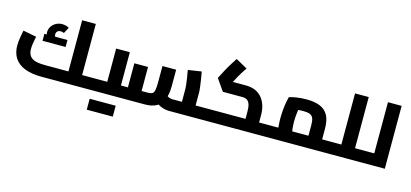

<svg xmlns="http://www.w3.org/2000/svg" viewBox="-74 -1294 4435 2074"><g transform="rotate(15 2143.5 -257.0)"><path d="M800 0V-131H905V0ZM380 0Q270 0 194 -29.5Q118 -59 79 -117Q40 -175 40 -260Q40 -284 43 -310Q46 -336 50 -360Q54 -384 58 -402.5Q62 -421 64 -431L213 -402Q210 -387 205 -363Q200 -339 196.5 -312.5Q193 -286 193 -262Q193 -223 206 -197.5Q219 -172 244 -157Q269 -142 305.5 -136.5Q342 -131 389 -131H740L647 -54V-703H800V0ZM905 0V-131Q910 -131 914 -126.5Q918 -122 920 -113.5Q922 -105 923.5 -93Q925 -81 925 -66Q925 -51 923.5 -38.5Q922 -26 920 -17.5Q918 -9 914 -4.5Q910 0 905 0ZM355 -388Q335 -412 324.5 -434Q314 -456 314 -480Q314 -517 333 -545.5Q352 -574 383 -590.5Q414 -607 451 -607Q472 -607 493 -601.5Q514 -596 528 -586L492 -519Q483 -524 473.5 -526Q464 -528 455 -528Q431 -528 418 -515Q405 -502 405 -482Q405 -470 410 -459Q415 -448 425 -437ZM291 -378V-456H549V-378Z M1234 0V-131H1364V0ZM1364 0V-131Q1370 -131 1373.5 -126.5Q1377 -122 1379.5 -113.5Q1382 -105 1383 -93Q1384 -81 1384 -66Q1384 -51 1383 -38.5Q1382 -26 1379.5 -17.5Q1377 -9 1373.5 -4.5Q1370 0 1364 0ZM905 0V-131H1174L1081 -54V-503H1234V0ZM905 0Q899 0 895.5 -4.5Q892 -9 890 -17.5Q888 -26 886.5 -38.5Q885 -51 885 -66Q885 -86 887 -100.5Q889 -115 893.5 -123Q898 -131 905 -131ZM945 217V95H1099V217ZM1082 217V95H1236V217Z M2069 0V-131H2173V0ZM1808 0Q1764 0 1721.5 -16.5Q1679 -33 1643 -65L1736 -161Q1754 -146 1772 -138.5Q1790 -131 1808 -131H1999L1916 -57V-274Q1916 -289 1912.5 -321.5Q1909 -354 1902.5 -395.5Q1896 -437 1888 -480L2038 -503Q2045 -467 2052 -422Q2059 -377 2064 -337Q2069 -297 2069 -274V0ZM1199 0V-131H1344L1312 -97V-400H1465V0ZM1465 0V-131H1536Q1567 -131 1583.5 -140.5Q1600 -150 1606.5 -179.5Q1613 -209 1613 -269V-450H1766V-269Q1766 -175 1741 -115.5Q1716 -56 1665.5 -28Q1615 0 1536 0ZM1199 0Q1194 0 1190 -4.5Q1186 -9 1184 -17.5Q1182 -26 1180.5 -38.5Q1179 -51 1179 -66Q1179 -86 1181 -100.5Q1183 -115 1187.5 -123Q1192 -131 1199 -131ZM2173 0V-131Q2178 -131 2182 -126.5Q2186 -122 2188 -113.5Q2190 -105 2191.5 -93Q2193 -81 2193 -66Q2193 -51 2191.5 -38.5Q2190 -26 2188 -17.5Q2186 -9 2182 -4.5Q2178 0 2173 0Z M2779 0V-131H2884V0ZM2173 0V-131H2675L2627 -92V-213Q2627 -264 2616.5 -294Q2606 -324 2586 -337Q2566 -350 2535 -350H2315L2224 -481L2277 -582Q2285 -597 2295.5 -615.5Q2306 -634 2323.5 -661.5Q2341 -689 2368 -731L2497 -659Q2472 -623 2457 -598Q2442 -573 2431.5 -555Q2421 -537 2412 -519L2376 -451L2356 -481H2535Q2600 -481 2646 -460Q2692 -439 2721.5 -401.5Q2751 -364 2765 -316Q2779 -268 2779 -213V0ZM2173 0Q2168 0 2164 -4.5Q2160 -9 2158 -17.5Q2156 -26 2154.5 -38.5Q2153 -51 2153 -66Q2153 -86 2155 -100.5Q2157 -115 2161.5 -123Q2166 -131 2173 -131ZM2884 0V-131Q2889 -131 2893 -126.5Q2897 -122 2899 -113.5Q2901 -105 2902.5 -93Q2904 -81 2904 -66Q2904 -51 2902.5 -38.5Q2901 -26 2899 -17.5Q2897 -9 2893 -4.5Q2889 0 2884 0Z M3484 0V-131H3588V0ZM2883 0V-131H3393L3331 -76V-249Q3331 -298 3320.5 -325Q3310 -352 3283.5 -363Q3257 -374 3210 -374Q3169 -374 3130.5 -369Q3092 -364 3070 -355L3165 -443Q3159 -421 3153.5 -386Q3148 -351 3144.5 -312.5Q3141 -274 3141 -238Q3141 -205 3144.5 -168Q3148 -131 3152.5 -102.5Q3157 -74 3159 -64L3014 -23Q3009 -38 3003 -70Q2997 -102 2993 -145.5Q2989 -189 2989 -238Q2989 -287 2993.5 -333.5Q2998 -380 3005 -418Q3012 -456 3018 -478Q3042 -487 3094.5 -496Q3147 -505 3210 -505Q3302 -505 3362.5 -480Q3423 -455 3453.5 -399Q3484 -343 3484 -248V0ZM2884 0Q2879 0 2875 -4.5Q2871 -9 2869 -17.5Q2867 -26 2865.5 -38.5Q2864 -51 2864 -66Q2864 -86 2866 -100.5Q2868 -115 2872.5 -123Q2877 -131 2884 -131ZM3588 0V-131Q3594 -131 3597.5 -126.5Q3601 -122 3603.5 -113.5Q3606 -105 3607 -93Q3608 -81 3608 -66Q3608 -51 3607 -38.5Q3606 -26 3603.5 -17.5Q3601 -9 3597.5 -4.5Q3594 0 3588 0Z M3852 0V-131H3956V0ZM3699 0V-703H3852V0ZM3588 0V-131H3699V0ZM3588 0Q3583 0 3579 -4.5Q3575 -9 3573 -17.5Q3571 -26 3569.5 -38.5Q3568 -51 3568 -66Q3568 -86 3570 -100.5Q3572 -115 3576.5 -123Q3581 -131 3588 -131ZM3956 0V-131Q3962 -131 3965.5 -126.5Q3969 -122 3971.5 -113.5Q3974 -105 3975 -93Q3976 -81 3976 -66Q3976 -51 3975 -38.5Q3974 -26 3971.5 -17.5Q3969 -9 3965.5 -4.5Q3962 0 3956 0Z M4067 0V-703H4220V0ZM3956 0V-131H4067V0ZM3956 0Q3951 0 3947 -4.5Q3943 -9 3941 -17.5Q3939 -26 3937.5 -38.5Q3936 -51 3936 -66Q3936 -86 3938 -100.5Q3940 -115 3944.5 -123Q3949 -131 3956 -131Z"/></g></svg>

Font: Cairo Play ExtraBold
Style: Regular
Weight: 800
Version: Version 3.119